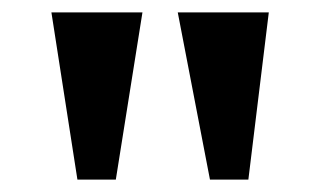

<svg xmlns="http://www.w3.org/2000/svg" viewBox="-20 -734 517 310"><path d="M319 -444H381L414 -714H267ZM105 -444H167L210 -714H63Z"/></svg>

Font: Noto Serif Tamil SemiCondensed
Style: Bold
Weight: 700
Width: 4
Designer: Indian Type Foundry, Tom Grace, and the Monotype Design Team
Foundry: Monotype Imaging Inc.
Version: Version 2.004